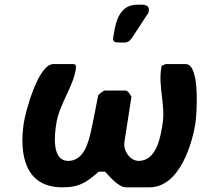

<svg xmlns="http://www.w3.org/2000/svg" viewBox="-20 -794 862 821"><path d="M516 -407H430C421 -407 405 -392 400 -387C395 -364 375 -256 369 -233C358 -184 338 -106 272 -106C200 -106 213 -218 221 -267C233 -346 292 -422 304 -497C305 -505 308 -520 294 -520H208C143 -520 89 -315 82 -270C61 -132 88 7 246 7C314 7 345 -9 402 -60H429C445 -44 485 7 519 7H619C749 7 803 -183 816 -270C821 -304 837 -520 774 -520H688L672 -513C672 -513 669 -503 669 -500C657 -421 688 -345 675 -263C667 -211 650 -106 573 -106C536 -106 506 -150 512 -187L542 -380C538 -387 528 -407 516 -407ZM466 -645C464 -634 459 -618 475 -613C478 -613 495 -612 498 -612C519 -612 529 -610 545 -633L615 -740C615 -740 616 -745 616 -746C621 -778 589 -774 567 -774C496 -774 476 -712 466 -645Z"/></svg>

Font: Asimov Print
Style: CIt
Weight: 500
Designer: Google
Version: Version 2.000980: 2014